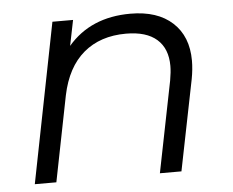

<svg xmlns="http://www.w3.org/2000/svg" viewBox="-43 -580 764 630"><g transform="rotate(-5 338.5 -265.0)"><path d="M596 -359Q596 -331 590 -299L530 0H459L519 -300Q524 -328 524 -348Q524 -405 489.5 -435.5Q455 -466 388 -466Q303 -466 248 -419.5Q193 -373 174 -282L118 0H47L151 -526H219L202 -442Q277 -530 408 -530Q497 -530 546.5 -484.5Q596 -439 596 -359Z"/></g></svg>

Font: Montserrat Alternates
Style: Italic
Weight: 400
Italic angle: -11.3°
Designer: Julieta Ulanovsky
Foundry: Julieta Ulanovsky
Version: Version 7.200